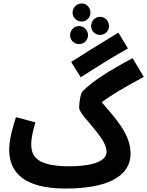

<svg xmlns="http://www.w3.org/2000/svg" viewBox="-20 -1065 848 1106"><path d="M451 -941C479 -941 501 -964 501 -992C501 -1021 479 -1045 451 -1045C421 -1045 398 -1021 398 -992C398 -964 421 -941 451 -941ZM557 -864C585 -864 608 -886 608 -915C608 -944 585 -968 557 -968C527 -968 505 -944 505 -915C505 -886 527 -864 557 -864ZM436 -811C464 -811 487 -834 487 -862C487 -891 464 -915 436 -915C406 -915 384 -891 384 -862C384 -834 406 -811 436 -811ZM445 -620C516 -665 607 -724 717 -786L662 -877C551 -810 463 -755 390 -708ZM357 21C577 21 732 -37 732 -181C732 -290 652 -376 566 -476C620 -517 698 -563 808 -622L744 -730C608 -658 506 -592 457 -540C443 -526 436 -474 436 -444C436 -418 490 -365 534 -309C566 -269 594 -227 594 -191C594 -123 472 -107 382 -107C195 -107 160 -162 160 -233C160 -277 173 -322 184 -360L72 -390C55 -340 33 -260 33 -204C33 -66 125 21 357 21Z"/></svg>

Font: Noto Sans Arabic UI XCn
Style: Bold
Weight: 700
Width: 2
Designer: Monotype Design Team, Nadine Chahine and Nizar Qandah
Foundry: Monotype Imaging Inc.
Version: Version 2.010